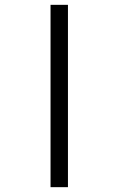

<svg xmlns="http://www.w3.org/2000/svg" viewBox="-20 -693 490 794"><path d="M189 -673H261V81H189Z"/></svg>

Font: Noto Serif Hebrew
Style: Bold
Weight: 700
Version: Version 2.003